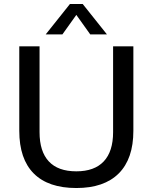

<svg xmlns="http://www.w3.org/2000/svg" viewBox="-20 -938 768 966"><path d="M77 -280V-705H179V-273Q179 -176 225.5 -126Q272 -76 364 -76Q455 -76 502 -126Q549 -176 549 -273V-705H651V-280Q651 -139 577.5 -65.5Q504 8 364 8Q223 8 150 -65Q77 -138 77 -280ZM294 -765H210L332 -918H396L518 -765H434L364 -863Z"/></svg>

Font: wassup Sans
Style: Medium
Weight: 600
Version: Version 2.001